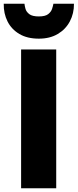

<svg xmlns="http://www.w3.org/2000/svg" viewBox="-23 -1008 416 1028"><path d="M90 0V-743H278V0ZM185 -801Q123 -801 80.8 -826Q38.5 -851 17.2 -893.5Q-4 -936 -3 -988H108Q109 -976.5 113.5 -960.5Q118 -944.5 134 -932.2Q150 -920 185 -920Q219 -920 234.8 -932.2Q250.5 -944.5 255.8 -960.5Q261 -976.5 263 -988H373Q373.5 -936 351 -893.5Q328.5 -851 286.2 -826Q244 -801 185 -801Z"/></svg>

Font: Merriweather Sans ExtraBold
Style: Regular
Weight: 800
Designer: Eben Sorkin
Foundry: Eben Sorkin
Version: Version 2.001; ttfautohint (v1.8.3)